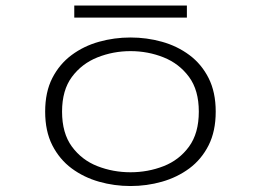

<svg xmlns="http://www.w3.org/2000/svg" viewBox="-20 -644 915 676"><path d="M439.5 11Q382.5 11 328.8 -4.2Q275 -19.5 232.2 -51.2Q189.5 -83 164.2 -132.5Q139 -182 139 -251Q139 -320 164.2 -369.2Q189.5 -418.5 232.2 -450.2Q275 -482 328.8 -497Q382.5 -512 439.5 -512Q496.5 -512 550.2 -497Q604 -482 646.8 -450.2Q689.5 -418.5 714.5 -369Q739.5 -319.5 739.5 -251Q739.5 -182 714.5 -132.5Q689.5 -83 646.8 -51.2Q604 -19.5 550.2 -4.2Q496.5 11 439.5 11ZM439.5 -37.5Q501 -37.5 556 -59Q611 -80.5 645.5 -127.8Q680 -175 680 -251Q680 -326.5 645.5 -373.2Q611 -420 556 -442Q501 -464 439.5 -464Q378.5 -464 323.2 -442Q268 -420 233.2 -373.2Q198.5 -326.5 198.5 -251Q198.5 -175 233.2 -127.8Q268 -80.5 323 -59Q378 -37.5 439.5 -37.5ZM241.5 -582V-624.5H638V-582Z"/></svg>

Font: Trispace SemiExpanded ExtraLight
Style: Regular
Weight: 200
Width: 6
Designer: Tyler Finck
Foundry: Etcetera Type Company
Version: Version 1.210; ttfautohint (v1.8.3)